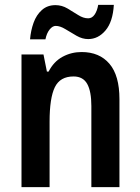

<svg xmlns="http://www.w3.org/2000/svg" viewBox="-20 -766 574 786"><path d="M314 -553Q387 -553 428 -505Q469 -457 469 -360V0H354V-332Q354 -392 337 -422.5Q320 -453 281 -453Q226 -453 204.5 -409Q183 -365 183 -268V0H68V-543H158L172 -473H179Q200 -514 236 -533.5Q272 -553 314 -553ZM103 -605Q106 -641 117.5 -673Q129 -705 151.5 -725Q174 -745 207 -745Q233 -745 256 -731.5Q279 -718 300 -704.5Q321 -691 341 -691Q357 -691 367.5 -706.5Q378 -722 382 -746H446Q442 -677 412 -641.5Q382 -606 341 -606Q317 -606 293.5 -619.5Q270 -633 248 -646.5Q226 -660 208 -660Q195 -660 183 -645Q171 -630 166 -605Z"/></svg>

Font: Noto Sans Malayalam Condensed SemiBold
Style: Regular
Weight: 600
Width: 3
Designer: Jelle Bosma - Monotype Design Team
Foundry: Monotype Imaging Inc.
Version: Version 2.104; ttfautohint (v1.8.4.7-5d5b)